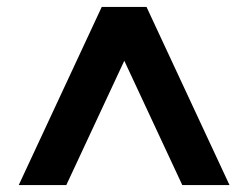

<svg xmlns="http://www.w3.org/2000/svg" viewBox="-20 -720 715 553"><path d="M34 -187 273 -700H402L641 -187H505L338 -545L171 -187Z"/></svg>

Font: DM Sans 18pt
Style: Bold
Weight: 700
Designer: Colophon Foundry, Jonny Pinhorn
Foundry: Colophon Foundry
Version: Version 4.004;gftools[0.9.30]